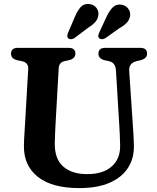

<svg xmlns="http://www.w3.org/2000/svg" viewBox="-20 -945 802 983"><path d="M591 -298.5 573.5 -586.5Q571 -624.5 537.5 -632L516 -636.5Q484 -644.5 484 -670Q484 -700 518.5 -700H698.5Q733 -700 733 -670Q733 -646 700.5 -637L679.5 -632Q638.5 -621.5 641.5 -582L660.5 -299Q664.5 -249 665.5 -199Q667 -136 636.2 -87Q605.5 -38 542.8 -10Q480 18 385 18Q245.5 18 173 -40.2Q100.5 -98.5 102.5 -199.5Q102.5 -219 104.8 -254.5Q107 -290 109 -324L124.5 -593.5Q126 -624.5 91.5 -632L69 -636.5Q36.5 -644 36.5 -670Q36.5 -700 71 -700H331.5Q366 -700 366 -670Q366 -645 333.5 -637L310.5 -632Q282 -625.5 280.5 -595L265 -322Q263 -288.5 262 -261.5Q261 -234.5 260.5 -213Q259 -132 303.2 -92.8Q347.5 -53.5 426.5 -53.5Q508 -53.5 552.5 -93.2Q597 -133 595 -202.5Q594.5 -236.5 593.2 -258Q592 -279.5 591 -298.5ZM364 -860.5Q377 -891 393.2 -909Q409.5 -927 436.5 -924.5Q459.5 -922 472.8 -905.8Q486 -889.5 484 -869Q481.5 -848.5 468.8 -833.5Q456 -818.5 432 -803.5L361 -750Q353.5 -745 344.8 -744.2Q336 -743.5 330 -748.5Q324 -754 324.5 -761.5Q325 -769 329 -778.5ZM526 -860.5Q540.5 -890.5 557.8 -907.8Q575 -925 602 -921Q624.5 -917 636.8 -900.2Q649 -883.5 646 -863Q642.5 -843 629 -828.5Q615.5 -814 591 -800.5L518.5 -749Q510.5 -744.5 502 -744.2Q493.5 -744 488 -749.5Q482 -755.5 483.2 -763Q484.5 -770.5 488.5 -779Z"/></svg>

Font: Fraunces 9pt S050 SemiBold
Style: Regular
Weight: 600
Version: Version 1.000; ttfautohint (v1.8.3)